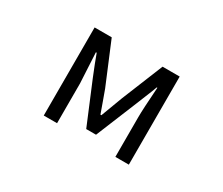

<svg xmlns="http://www.w3.org/2000/svg" viewBox="-96 -784 1192 1025"><g transform="rotate(30 500.0 -271.5)"><path d="M238.3 0V-543H343.8L450.2 -288.1Q458 -266.6 474.1 -222.2Q490.2 -177.7 498 -155.3H503.9Q551.8 -282.2 553.7 -288.1L657.2 -543H762.7V0H679.7V-245.1Q679.7 -293 689.5 -431.6H685.5Q676.8 -406.2 657.7 -360.4Q638.7 -314.5 634.8 -303.7L531.2 -50.8H470.7L365.2 -303.7Q333 -382.8 315.4 -431.6H310.5Q320.3 -246.1 320.3 -245.1V0Z"/></g></svg>

Font: GenEi Gothic M Regular
Style: Regular
Weight: 400
Designer: o_tamon (Modified); [Source Han Sans]
Ryoko NISHIZUKA  (kana & ideographs); Paul D. Hunt (Latin, Greek & Cyrillic); Wenl
Version: Version 1.1a;Original Version 1.004